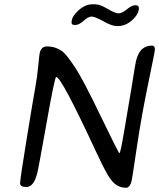

<svg xmlns="http://www.w3.org/2000/svg" viewBox="-20 -901 748 901"><path d="M414.1 -880.9H425.8Q449.2 -880.9 484.6 -859.6Q520 -838.4 536.4 -838.4Q552.7 -838.4 575.7 -857.4Q598.6 -876.5 615.2 -876.5Q631.8 -876.5 631.8 -863.8Q631.8 -835.4 600.8 -807.1Q569.8 -778.8 534.7 -778.8H526.9Q504.9 -778.8 465.3 -801Q425.8 -823.2 409.9 -823.2Q394 -823.2 372.3 -803.5Q350.6 -783.7 333.3 -783.7Q315.9 -783.7 315.9 -793V-796.4Q315.9 -822.8 347.7 -851.8Q379.4 -880.9 414.1 -880.9ZM571.8 -20Q546.4 -20 526.1 -33Q505.9 -45.9 484.9 -81.5Q463.9 -117.2 424.8 -201.7Q267.6 -540 243.7 -540Q236.8 -540 199 -326.2Q161.1 -112.3 154.3 -86.4Q137.7 -23.4 104 -23.4Q74.2 -23.4 74.2 -41Q74.2 -58.6 104.7 -246.3Q135.3 -434.1 145 -487.1Q154.8 -540 159.7 -594.5Q164.6 -648.9 168 -658.7Q176.8 -683.1 200.2 -683.1Q242.2 -683.1 274.9 -658.2Q290.5 -646.5 329.6 -588.6Q368.7 -530.8 452.4 -356.4Q536.1 -182.1 540.8 -182.1Q545.4 -182.1 565.2 -299.8Q585 -417.5 588.4 -437.5L598.6 -497.6Q615.7 -606.4 618.2 -615.2Q628.9 -655.8 647.7 -671.4Q666.5 -687 692.9 -687Q707 -687 707 -669.4Q707 -660.2 675.8 -510.3Q644.5 -360.4 622.8 -214.4Q601.1 -68.4 598.1 -54.2Q590.3 -20 571.8 -20Z"/></svg>

Font: Averia Sans Libre
Style: Italic
Weight: 400
Italic angle: -7.90001°
Version: Version 1.002